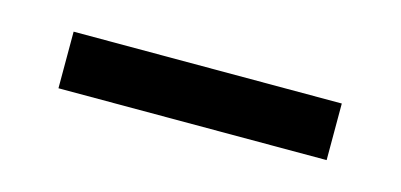

<svg xmlns="http://www.w3.org/2000/svg" viewBox="-26 -714 445 213"><g transform="rotate(15 196.5 -607.5)"><path d="M42 -575V-640H350V-575Z"/></g></svg>

Font: Space Grotesk Frontify
Style: Regular
Weight: 400
Designer: Florian Karsten
Version: Version 2.000